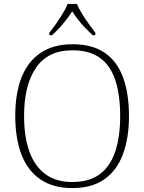

<svg xmlns="http://www.w3.org/2000/svg" viewBox="-20 -951 738 981"><path d="M349 10Q252 10 187 -34Q122 -78 90 -160.5Q58 -243 58 -359Q58 -475 90.5 -556.5Q123 -638 188.5 -681.5Q254 -725 350 -725Q452 -725 515.5 -681Q579 -637 609 -555Q639 -473 639 -358Q639 -247 608.5 -164Q578 -81 514 -35.5Q450 10 349 10ZM349 -21Q437 -21 490.5 -61.5Q544 -102 569 -177.5Q594 -253 594 -358Q594 -464 570 -539Q546 -614 492.5 -654Q439 -694 350 -694Q225 -694 164 -605Q103 -516 103 -358Q103 -252 130 -177Q157 -102 211.5 -61.5Q266 -21 349 -21ZM232 -784Q248 -803 266 -829Q284 -855 300.5 -882Q317 -909 326 -931H373Q382 -909 398.5 -882Q415 -855 433.5 -829Q452 -803 467 -784V-771H453Q430 -793 412 -812Q394 -831 379 -850.5Q364 -870 349 -893Q334 -870 319 -850.5Q304 -831 287 -812Q270 -793 246 -771H232Z"/></svg>

Font: Noto Serif Hebrew ExtraLight
Style: Regular
Weight: 250
Version: Version 2.003